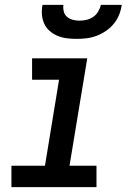

<svg xmlns="http://www.w3.org/2000/svg" viewBox="-20 -770 540 790"><path d="M27 0V-88H165L223 -442H112V-530H339L266 -88H377V0ZM295 -610Q275 -610 255 -612.5Q235 -615 217 -622.5Q199 -630 184.5 -642.5Q170 -655 162 -672.5Q154 -690 152.5 -710Q151 -730 155 -750H241Q239 -736 242.5 -722.5Q246 -709 256 -700.5Q266 -692 279.5 -688.5Q293 -685 307 -685Q322 -685 336.5 -688.5Q351 -692 363.5 -700.5Q376 -709 384 -722.5Q392 -736 395 -750H481Q478 -729 470 -709Q462 -689 448 -672Q434 -655 415.5 -642.5Q397 -630 377 -622.5Q357 -615 336 -612.5Q315 -610 295 -610Z"/></svg>

Font: Iosevka Curly Slab SmBdObl
Style: Regular
Weight: 600
Italic angle: -9°
Monospace: yes
Designer: Belleve Invis
Foundry: Belleve Invis
Version: Version 11.0.0; ttfautohint (v1.8.3)